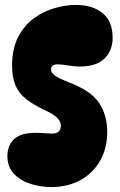

<svg xmlns="http://www.w3.org/2000/svg" viewBox="-20 -756 487 779"><path d="M188 3Q145 3 104 -10Q63 -23 36.5 -51Q10 -79 10 -122Q10 -166 37 -191.5Q64 -217 124 -217Q141 -217 162 -215.5Q183 -214 191 -214Q227 -214 227 -247Q227 -262 213 -277Q199 -292 164 -308Q115 -331 85.5 -354.5Q56 -378 42.5 -410.5Q29 -443 29 -489Q29 -559 54 -606.5Q79 -654 118.5 -682.5Q158 -711 203 -723.5Q248 -736 287 -736Q356 -736 396.5 -702.5Q437 -669 437 -603Q437 -551 404 -518.5Q371 -486 302 -486Q282 -486 255 -490.5Q228 -495 214 -495Q187 -495 187 -474Q187 -461 202 -450Q217 -439 257 -423Q349 -388 382 -338.5Q415 -289 415 -221Q415 -154 386 -103.5Q357 -53 306 -25Q255 3 188 3Z"/></svg>

Font: DynaPuff Condensed
Style: Bold
Weight: 700
Width: 3
Designer: Toshi Omagari, Jennifer Daniel
Foundry: Google Fonts
Version: Version 2.000; ttfautohint (v1.8.4.7-5d5b)